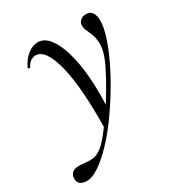

<svg xmlns="http://www.w3.org/2000/svg" viewBox="-226 -505 835 896"><g transform="rotate(-30 191.0 -57.5)"><path d="M-17 281Q-38 281 -52 270.5Q-66 260 -63 234Q-56 201 -17 201Q4 201 23.5 203.5Q43 206 62 203Q81 200 100 187Q122 172 151.5 135.5Q181 99 213 52Q245 5 274 -44.5Q303 -94 323.5 -136.5Q344 -179 350 -205Q357 -236 354.5 -259Q352 -282 345 -299.5Q338 -317 331.5 -330.5Q325 -344 325 -358Q325 -375 337 -385.5Q349 -396 368 -396Q390 -396 400.5 -380Q411 -364 411 -336Q411 -302 395 -252Q379 -202 351 -143.5Q323 -85 287 -25.5Q251 34 211 89Q171 144 129.5 187Q88 230 50.5 255.5Q13 281 -17 281ZM177 120Q182 -104 152 -225.5Q122 -347 67 -347Q54 -347 41 -338.5Q28 -330 19 -312Q17 -308 11.5 -309.5Q6 -311 7 -315Q25 -353 52 -374Q79 -395 107 -395Q141 -395 167.5 -361.5Q194 -328 211 -269.5Q228 -211 234.5 -134.5Q241 -58 236 29Z"/></g></svg>

Font: Cormorant Light Medium
Style: Italic
Weight: 500
Italic angle: -10°
Version: Version 4.000